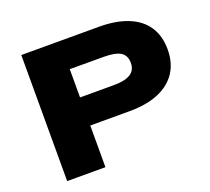

<svg xmlns="http://www.w3.org/2000/svg" viewBox="-120 -857 1102 1009"><g transform="rotate(-20 431.0 -352.5)"><path d="M92 0V-705H526Q621 -705 688 -678Q755 -651 790 -598.5Q825 -546 825 -470Q825 -395 790 -342Q755 -289 688 -261Q621 -233 526 -233H306V0ZM306 -390H495Q558 -390 588.5 -409.5Q619 -429 619 -470Q619 -511 590 -529.5Q561 -548 495 -548H306Z"/></g></svg>

Font: Nunito Sans 10pt Expanded Black
Style: Regular
Weight: 900
Width: 7
Designer: Vernon Adams
Foundry: Vernon Adams
Version: Version 3.101;gftools[0.9.27]